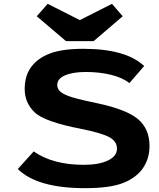

<svg xmlns="http://www.w3.org/2000/svg" viewBox="-20 -966 832 1003"><path d="M73 -83 156 -175Q256 -105 418 -105Q496 -105 543.5 -127.5Q591 -150 591 -189Q591 -228 551 -249.5Q511 -271 403 -293Q211 -330 160 -380Q109 -430 109 -500.5Q109 -571 143.5 -617Q178 -663 242 -687Q306 -711 415 -711Q638 -711 733 -621L656 -532Q619 -561 558.5 -575.5Q498 -590 429.5 -590Q361 -590 320 -572.5Q279 -555 279 -522Q279 -500 298 -485Q317 -470 360 -457Q403 -444 491 -426Q641 -394 701 -343.5Q761 -293 761 -203Q761 -138 727 -88Q693 -38 624 -10.5Q555 17 424 17Q175 17 73 -83ZM172 -881 229 -946 397 -861 565 -946 621 -881 469 -751H325Z"/></svg>

Font: Fix15 Mono
Style: Bold
Weight: 700
Designer: Carrois Corporate & Edenspiekermann AG
Foundry: Carrois Corporate GbR & Edenspiekermann AG
Version: Version 3.206